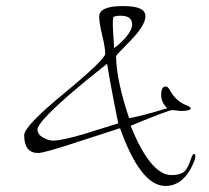

<svg xmlns="http://www.w3.org/2000/svg" viewBox="-20 -567 690 635"><path d="M527 48Q445 48 377 -143L235 -97Q126 -61 106 -61Q60 -61 60 -120Q60 -150 194 -260Q328 -371 328 -389Q328 -399 325.5 -414.5Q323 -430 318 -450Q313 -471 310.5 -486.5Q308 -502 308 -512Q308 -547 387 -547Q461 -547 461 -514Q461 -483 412 -433Q364 -384 364 -382Q364 -305 407 -176Q451 -184 533 -209Q513 -229 513 -253Q513 -281 528 -281Q535 -281 541 -270Q562 -232 596 -219Q611 -213 611 -209Q611 -200 577 -200Q573 -200 564 -201.5Q555 -203 551 -203Q537 -203 412 -151Q478 12 547 12Q578 12 591 -1Q602 -12 612 -43Q617 -58 622 -58Q626 -58 626 -51Q626 -49 625.5 -45.5Q625 -42 624 -38Q591 48 527 48ZM357 -408Q366 -414 375.5 -422.5Q385 -431 395 -442Q417 -468 417 -486Q417 -515 379 -515Q364 -515 355 -511Q354 -507 353.5 -501.5Q353 -496 353 -489Q353 -475 355 -448.5Q357 -422 357 -408ZM156 -102Q185 -102 262 -125L371 -159Q364 -193 354.5 -242.5Q345 -292 334 -356Q306 -334 274 -308Q242 -282 205 -250Q104 -161 104 -139Q104 -122 123 -112Q139 -102 156 -102Z"/></svg>

Font: Shalimar
Style: Regular
Weight: 400
Designer: Robert E. Leuschke
Foundry: Robert E. Leuschke
Version: Version 1.010; ttfautohint (v1.8.3)